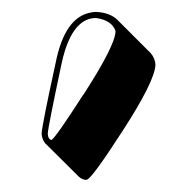

<svg xmlns="http://www.w3.org/2000/svg" viewBox="-20 -582 315 322"><path d="M141.1 -562Q163.6 -561 176.3 -549.3L232.9 -492.7Q240.2 -483.9 240.7 -473.6Q239.7 -445.8 185.5 -362.3Q134.8 -283.7 126 -280.8Q124 -280.3 123.5 -280.3Q117.2 -281.2 112.3 -285.6L55.7 -341.8Q50.3 -348.6 49.8 -357.9Q50.3 -371.1 73.2 -476.1Q88.4 -553.2 132.3 -561Q137.2 -562 141.1 -562ZM141.1 -551.8Q106.4 -551.8 88.9 -497.1Q85.4 -485.8 83 -474.1Q60.5 -368.2 60.1 -357.9Q60.5 -348.6 66.4 -347.2Q74.2 -352.5 119.1 -422.4Q120.1 -423.8 120.6 -424.3Q173.3 -505.9 173.8 -529.8Q168 -547.9 141.1 -551.8Z"/></svg>

Font: Linux Biolinum Shadow O
Style: Regular
Weight: 400
Designer: Philipp H. Poll
Foundry: Philipp H. Poll
Version: Version 1.0.4